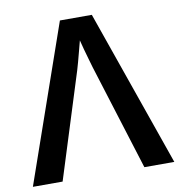

<svg xmlns="http://www.w3.org/2000/svg" viewBox="-81 -791 808 865"><g transform="rotate(-10 323.5 -358.5)"><path d="M0 0 250 -717H396L647 0H510L359 -483Q355 -497 348 -521Q341 -545 334 -570.5Q327 -596 323 -613Q318 -593 311 -567Q304 -541 298 -518Q292 -495 288 -483L136 0Z"/></g></svg>

Font: Noto Sans SemiBold
Style: Regular
Weight: 600
Designer: Monotype Design Team
Foundry: Monotype Imaging Inc.
Version: Version 2.007